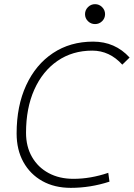

<svg xmlns="http://www.w3.org/2000/svg" viewBox="-20 -906 652 936"><path d="M325.2 9.8Q245.6 9.8 186.3 -23.4Q127 -56.6 94 -116.2Q61 -175.8 61 -255.4Q61 -389.6 107.7 -490.5Q154.3 -591.3 238.3 -647.2Q322.3 -703.1 434.1 -703.1Q541 -703.1 611.8 -625.5L576.2 -590.8Q514.2 -659.2 429.7 -659.2Q333 -659.2 260.3 -609.1Q187.5 -559.1 147.2 -469Q106.9 -378.9 106.9 -258.8Q106.9 -191.4 136 -140.9Q165 -90.3 217 -62.3Q269 -34.2 338.4 -34.2Q421.4 -34.2 507.8 -63.5L513.7 -20.5Q420.9 9.8 325.2 9.8ZM443.4 -788.6Q423.3 -788.6 408.9 -802.7Q394.5 -816.9 394.5 -836.9Q394.5 -856.9 408.9 -871.3Q423.3 -885.7 443.4 -885.7Q463.4 -885.7 477.8 -871.3Q492.2 -856.9 492.2 -836.9Q492.2 -816.9 477.8 -802.7Q463.4 -788.6 443.4 -788.6Z"/></svg>

Font: Cascadia Mono ExtraLight
Style: Italic
Weight: 200
Italic angle: -10°
Monospace: yes
Designer: Aaron Bell
Foundry: Saja Typeworks
Version: Version 2404.023; ttfautohint (v1.8.4)